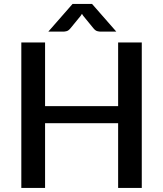

<svg xmlns="http://www.w3.org/2000/svg" viewBox="-20 -930 808 950"><path d="M681.5 -720V0H564.5V-320.5H203V0H85.5V-720H203V-405H564.5V-720ZM555.5 -773.5H477.5Q470.5 -773.5 461 -776Q451.5 -778.5 441.5 -791L392 -851.5Q388 -857 385.5 -861.5Q383 -857 379 -851.5L329.5 -791Q319.5 -778.5 310 -776Q300.5 -773.5 293.5 -773.5H219L339 -910.5H435.5Z"/></svg>

Font: Lato 2
Style: Regular
Weight: 600
Designer: Lukasz Dziedzic with Adam Twardoch and Botio Nikoltchev
Foundry: tyPoland Lukasz Dziedzic
Version: Version 2.015; 2015-08-06; http://www.latofonts.com/